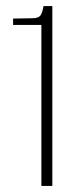

<svg xmlns="http://www.w3.org/2000/svg" viewBox="-20 -611 265 631"><path d="M116 0V-529H23V-550L85 -551Q105 -551 112 -559Q119 -567 123 -591H152V0Z"/></svg>

Font: Alumni Sans Thin ExtraLight
Style: Regular
Weight: 250
Version: Version 1.018